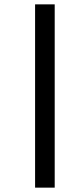

<svg xmlns="http://www.w3.org/2000/svg" viewBox="-20 -722 346 881"><path d="M141 139V-702H231V139Z"/></svg>

Font: Noto Sans Kannada ExtraCondensed Medium
Style: Regular
Weight: 500
Width: 2
Designer: Jelle Bosma - Monotype Design Team
Foundry: Monotype Imaging Inc.
Version: Version 2.005; ttfautohint (v1.8.4.7-5d5b)